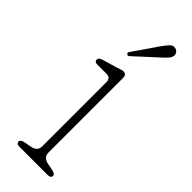

<svg xmlns="http://www.w3.org/2000/svg" viewBox="-217 -655 676 676"><g transform="rotate(45 121.0 -317.0)"><path d="M143.5 -428V-57.5Q143.5 -34 171 -28.5L195 -24Q213 -20.5 213 -11Q213 0 197 0H57.5Q41.5 0 41.5 -11Q41.5 -20.5 59.5 -24L84.5 -28.5Q112.5 -34 112.5 -57.5V-376Q112.5 -399 92.5 -398.5H47.5Q32 -398 32 -409.5Q32 -419 47 -423.5L103 -440Q108.5 -441.5 115.8 -444.2Q123 -447 128 -447Q143.5 -447 143.5 -428ZM157.5 -601Q169.5 -617.5 178.2 -626.8Q187 -636 198.5 -633.5Q207 -632 211.8 -625.2Q216.5 -618.5 215 -610Q213.5 -601.5 206 -593.2Q198.5 -585 188.5 -576L105 -499.5Q99.5 -494.5 95 -499Q91.5 -501.5 92.5 -505Q93.5 -508.5 96 -511.5Z"/></g></svg>

Font: Fraunces 72pt SuperSoft Thin
Style: Regular
Weight: 100
Version: Version 1.000;[b76b70a41]